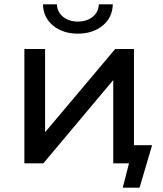

<svg xmlns="http://www.w3.org/2000/svg" viewBox="-20 -757 756 890"><path d="M179 -737H244Q245 -701 272.5 -679Q300 -657 341 -657Q382 -657 409.5 -679Q437 -701 438 -737H503Q501 -675 455.5 -638Q410 -601 341 -601Q272 -601 226.5 -638Q181 -675 179 -737ZM685 -84 627 113H549L578 0H505V-386L181 0H93V-530H189V-144L514 -530H601V-84Z"/></svg>

Font: APTA Sans Medium
Style: Bold
Weight: 500
Version: Version 7.200